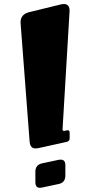

<svg xmlns="http://www.w3.org/2000/svg" viewBox="-20 -754 441 938"><path d="M123.5 -694.8C95.2 -688 78.6 -670.9 80.6 -641.1L124.5 -64.9C126 -41 134.8 -28.8 153.8 -28.8C158.2 -28.8 162.6 -29.3 167.5 -30.3L306.2 -61C315.9 -63.5 320.3 -68.8 320.3 -78.6V-105.5C320.3 -115.2 315.9 -119.6 306.2 -117.2L295.4 -114.7C289.1 -113.3 285.2 -116.2 285.6 -122.6L319.8 -698.2C321.3 -722.2 311 -734.4 292 -734.4C287.6 -734.4 282.7 -733.9 277.3 -732.4ZM152.8 85.4C152.8 62.5 163.6 48.8 186 43.9L266.1 26.9C270 25.9 273.4 25.9 276.4 25.9C292 25.9 299.3 34.7 299.3 53.7V103.5C299.3 126.5 288.6 140.6 266.1 145L186 162.1C182.1 163.1 178.2 163.6 175.3 163.6C160.2 163.6 152.8 154.3 152.8 135.3Z"/></svg>

Font: QTS-Omar 
Style: Regular
Weight: 400
Designer: Mohammed Abd El khaliq
Foundry: QafType Studio
Version: Version 1.001